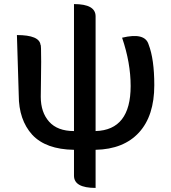

<svg xmlns="http://www.w3.org/2000/svg" viewBox="-20 -722 837 942"><path d="M449 200Q343 200 343 140V13Q205 11 138 -61Q72 -134 72 -255L63 -550Q174 -550 179 -501Q182 -507 182 -419L181 -326L180 -247Q180 -171 221 -125Q262 -79 343 -79V-702Q449 -702 449 -642V-79Q621 -84 621 -300Q621 -414 579 -537Q691 -564 709 -504Q737 -432 737 -304Q737 -154 662 -72Q587 10 449 13V200Z"/></svg>

Font: Swei Half Moon CJK SC
Style: Medium
Weight: 500
Version: Version 2.071